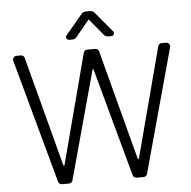

<svg xmlns="http://www.w3.org/2000/svg" viewBox="-61 -998 1052 1059"><g transform="rotate(-5 465.0 -469.0)"><path d="M218.8 -15.3 30.9 -701Q30.2 -704.5 30.2 -706.3Q30.2 -714.8 36.2 -721.1Q42.3 -727.3 51.1 -727.3H75.3Q82.4 -727.3 88.1 -722.8Q93.8 -718.4 95.2 -711.6L256 -101.9H261.7L422.2 -711.6Q424 -718.8 429.7 -723Q435.4 -727.3 442.5 -727.3H487.2Q494.3 -727.3 500 -722.8Q505.7 -718.4 507.1 -711.6L668 -101.9H673.7L834.5 -711.6Q835.9 -718.4 841.6 -722.8Q847.3 -727.3 854.4 -727.3H878.9Q887.8 -727.3 893.8 -721.1Q899.9 -714.8 899.9 -706.3Q899.9 -704.5 899.1 -701L711.3 -15.3Q709.5 -8.5 703.8 -4.3Q698.2 0 691.1 0H652Q644.9 0 639.2 -4.3Q633.5 -8.5 631.7 -15.3L467.3 -616.8H462.7L298.3 -15.3Q296.5 -8.5 290.8 -4.3Q285.2 0 278.1 0H239Q231.9 0 226.2 -4.3Q220.5 -8.5 218.8 -15.3ZM335.6 -815.3 429 -926.5Q433.2 -931.8 439.5 -934.7Q445.7 -937.5 452.8 -937.5H476.9Q491.5 -937.5 500.7 -926.5L593.8 -815.3Q597.3 -811.4 597.3 -805.4Q597.3 -799.4 593 -794.6Q588.8 -789.8 582 -789.8H564.3Q557.5 -789.8 551.1 -792.8Q544.7 -795.8 540.5 -801.1L464.8 -892.4L389.2 -801.1Q379.6 -789.8 365.4 -789.8H347.7Q340.9 -789.8 336.5 -794.6Q332 -799.4 332 -805.8Q332 -811.4 335.6 -815.3Z"/></g></svg>

Font: DeltaSans Light
Style: Regular
Weight: 300
Designer: Rasmus Andersson
Foundry: rsms
Version: Version 3.012